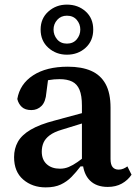

<svg xmlns="http://www.w3.org/2000/svg" viewBox="-20 -797 594 832"><path d="M178 15Q120 15 80.5 -19Q41 -53 41 -116Q41 -153 57.5 -182.5Q74 -212 113 -235Q152 -258 218 -275Q246 -283 273 -290Q300 -297 327 -304.5Q354 -312 381 -318V-276Q348 -266 314.5 -255.5Q281 -245 248 -235Q214 -225 195 -210.5Q176 -196 168.5 -178.5Q161 -161 161 -140Q161 -105 182.5 -85.5Q204 -66 240 -66Q260 -66 278 -73.5Q296 -81 316 -95Q336 -109 363 -131L369 -76H329Q310 -51 290 -30.5Q270 -10 243.5 2.5Q217 15 178 15ZM447 13Q398 13 370 -14.5Q342 -42 338 -94L335 -96V-339Q335 -383 324.5 -408Q314 -433 292.5 -443.5Q271 -454 238 -454Q214 -454 191.5 -450Q169 -446 145 -437L192 -480L181 -396Q178 -356 160 -338Q142 -320 116 -320Q89 -320 74.5 -333.5Q60 -347 55 -368Q66 -433 123.5 -470.5Q181 -508 274 -508Q334 -508 375 -490Q416 -472 437.5 -433Q459 -394 459 -330V-108Q459 -84 468 -73Q477 -62 494 -62Q505 -62 514.5 -66Q524 -70 532 -76L550 -40Q534 -16 508 -1.5Q482 13 447 13ZM270 -608Q297 -608 312.5 -626.5Q328 -645 328 -669Q328 -693 312.5 -711Q297 -729 270 -729Q244 -729 228 -711Q212 -693 212 -669Q212 -645 227.5 -626.5Q243 -608 270 -608ZM270 -560Q223 -560 189.5 -590Q156 -620 156 -669Q156 -717 189.5 -747Q223 -777 270 -777Q318 -777 351 -747.5Q384 -718 384 -669Q384 -620 351 -590Q318 -560 270 -560Z"/></svg>

Font: Source Serif 4 SemiBold
Style: Regular
Weight: 600
Designer: Frank Grießhammer
Foundry: Adobe Systems Incorporated
Version: Version 4.004;hotconv 1.0.116;makeotfexe 2.5.65601